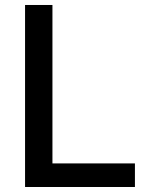

<svg xmlns="http://www.w3.org/2000/svg" viewBox="-20 -747 604 767"><path d="M80.1 0V-727.1H189.5V-94.2H519V0Z"/></svg>

Font: Interop Med
Style: Regular
Weight: 500
Designer: Rasmus Andersson, Google, Jang Haemin
Foundry: jhaemin
Version: Version 1.007